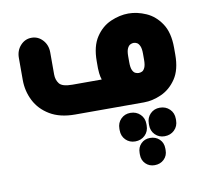

<svg xmlns="http://www.w3.org/2000/svg" viewBox="-78 -494 937 868"><g transform="rotate(-10 391.0 -60.0)"><path d="M565 0H249Q180 0 134 -27.5Q88 -55 65.5 -99.5Q43 -144 43 -195V-296Q43 -330 64 -353Q85 -376 115 -376Q145 -376 166 -353Q187 -330 187 -296V-195Q187 -170 200.5 -152.5Q214 -135 260 -135H395Q390 -150 388.5 -165.5Q387 -181 387 -188V-220Q387 -289 414.5 -330.5Q442 -372 483.5 -390Q525 -408 565 -408Q605 -408 646 -390Q687 -372 714.5 -330.5Q742 -289 742 -220V-188Q742 -119 714.5 -78Q687 -37 646 -18.5Q605 0 565 0ZM565 -135Q573 -135 580.5 -138.5Q588 -142 593.5 -154Q599 -166 599 -190V-218Q599 -241 593.5 -253Q588 -265 580.5 -269Q573 -273 565 -273Q558 -273 550 -269Q542 -265 536.5 -253Q531 -241 531 -218V-190Q531 -166 536.5 -154Q542 -142 550 -138.5Q558 -135 565 -135ZM496 167Q470 167 452.5 149.5Q435 132 435 105V98Q435 71 452.5 53.5Q470 36 496 36Q523 36 541 53.5Q559 71 559 98V105Q559 132 541 149.5Q523 167 496 167ZM631 167Q605 167 587.5 149.5Q570 132 570 105V98Q570 71 587.5 53.5Q605 36 631 36Q658 36 676 53.5Q694 71 694 98V105Q694 132 676 149.5Q658 167 631 167ZM506 222Q506 196 522.5 179.5Q539 163 564 163Q590 163 607 179.5Q624 196 624 222V230Q624 255 607 271.5Q590 288 564 288Q539 288 522.5 271.5Q506 255 506 230Z"/></g></svg>

Font: Beiruti Black
Style: Regular
Weight: 900
Designer: Arlette Boutros
Foundry: Boutros
Version: Version 1.41